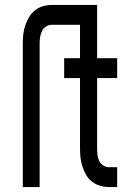

<svg xmlns="http://www.w3.org/2000/svg" viewBox="-20 -755 540 775"><path d="M72 0V-580Q72 -599 74 -617Q76 -635 82 -652.5Q88 -670 97.5 -686Q107 -702 121.5 -713.5Q136 -725 153.5 -730Q171 -735 190 -735H346V-655H190Q177 -655 166 -648Q155 -641 149.5 -629.5Q144 -618 142 -605.5Q140 -593 140 -580V0ZM421 0Q402 0 384.5 -5Q367 -10 352 -21.5Q337 -33 328 -48.5Q319 -64 313 -82Q307 -100 305 -118Q303 -136 303 -155V-440H239V-520H303V-735H372V-520H453V-440H372V-155Q372 -142 373.5 -129.5Q375 -117 380.5 -105.5Q386 -94 397 -87Q408 -80 421 -80H453V0Z"/></svg>

Font: Iosevka Curly Medium
Style: Regular
Weight: 500
Monospace: yes
Designer: Belleve Invis
Foundry: Belleve Invis
Version: Version 22.1.2; ttfautohint (v1.8.4)